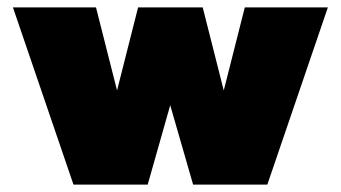

<svg xmlns="http://www.w3.org/2000/svg" viewBox="-20 -500 923 520"><path d="M15 -480H240L297 -255L354 -480H529L586 -255L643 -480H868L704 0H503L441 -215L380 0H179Z"/></svg>

Font: Prompt Black
Style: Regular
Weight: 900
Designer: Katatrad Team
Foundry: CadsonDemak
Version: Version 1.000